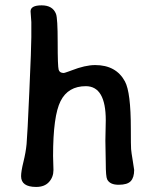

<svg xmlns="http://www.w3.org/2000/svg" viewBox="-20 -723 598 733"><path d="M118.2 -9.3Q60.5 -9.3 60.5 -50.3Q60.5 -68.8 69.6 -105.5Q78.6 -142.1 81.5 -173.1Q84.5 -204.1 92 -374Q99.6 -543.9 99.6 -581.1V-638.7L96.7 -679.7Q96.7 -702.6 138.9 -702.6Q181.2 -702.6 193.8 -669.9Q200.2 -653.3 200.2 -561.5Q200.2 -469.7 203.9 -457Q207.5 -444.3 223.6 -444.3Q225.6 -444.3 242.2 -450.2L252.9 -454.1Q305.2 -474.6 343.3 -474.6Q423.3 -474.6 457 -412.1Q479.5 -370.6 479.5 -231.4Q479.5 -166 480.5 -153.8Q481.4 -141.6 486.8 -109.6Q492.2 -77.6 492.2 -74.2Q492.2 -45.4 479.2 -31.5Q466.3 -17.6 432.9 -17.6Q399.4 -17.6 389.2 -38.1Q383.8 -48.8 383.8 -100.1L382.3 -186L383.8 -263.7Q383.8 -394 307.6 -394Q240.2 -394 211.4 -337.4Q182.6 -280.8 182.6 -127.4L184.1 -74.2Q184.1 -46.9 167 -28.1Q149.9 -9.3 118.2 -9.3Z"/></svg>

Font: Averia Gruesa Libre
Style: Regular
Weight: 500
Italic angle: -1.70001°
Version: Version 1.001